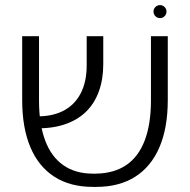

<svg xmlns="http://www.w3.org/2000/svg" viewBox="-20 -731 746 753"><path d="M345 2Q255 2 193 -38Q131 -78 99 -154Q67 -230 67 -339V-589H133V-337Q133 -245 157 -180.5Q181 -116 228.5 -83Q276 -50 344 -50H356Q427 -51 475 -83.5Q523 -116 547.5 -180Q572 -244 572 -337V-589H638V-339Q638 -230 605.5 -154Q573 -78 510.5 -38Q448 2 357 2ZM116 -228 111 -275Q178 -272 224.5 -294.5Q271 -317 295.5 -363Q320 -409 320 -475V-589H385V-479Q385 -420 367.5 -372Q350 -324 316 -291.5Q282 -259 231.5 -242.5Q181 -226 116 -228ZM608 -660Q597 -660 589.5 -667.5Q582 -675 582 -686Q582 -696 589.5 -703.5Q597 -711 608 -711Q618 -711 625.5 -703.5Q633 -696 633 -686Q633 -675 625.5 -667.5Q618 -660 608 -660Z"/></svg>

Font: Noto Sans Hebrew Thin Light
Style: Regular
Weight: 300
Version: Version 3.001